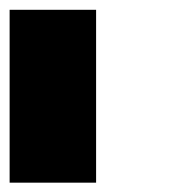

<svg xmlns="http://www.w3.org/2000/svg" viewBox="-20 -740 400 399"><path d="M0 -719.7Q59.6 -719.7 179.7 -719.7Q179.7 -599.6 179.7 -360.4Q120.1 -360.4 0 -360.4Q0 -480.5 0 -719.7Z"/></svg>

Font: Pixelfont
Style: 5 px
Weight: 400
Designer: Eugene Lysy
Version: Version 1.0.2 (beta)